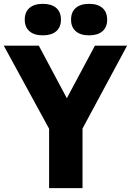

<svg xmlns="http://www.w3.org/2000/svg" viewBox="-52 -977 680 997"><path d="M608 -740 376.5 -309.5V0H203V-308.5L-32.5 -740H149.5L295 -467L441 -740ZM76.5 -875Q76.5 -914.5 101 -935.8Q125.5 -957 170.5 -957Q215.5 -957 240 -935.8Q264.5 -914.5 264.5 -875Q264.5 -836 240 -814.8Q215.5 -793.5 170.5 -793.5Q125.5 -793.5 101 -814.8Q76.5 -836 76.5 -875ZM317 -875Q317 -914.5 341.5 -935.8Q366 -957 411 -957Q455.5 -957 480 -935.5Q504.5 -914 504.5 -875Q504.5 -836 480 -814.8Q455.5 -793.5 411 -793.5Q366 -793.5 341.5 -814.8Q317 -836 317 -875Z"/></svg>

Font: Encode Sans Condensed ExtraBold
Style: Regular
Weight: 800
Width: 3
Designer: Multiple Designers
Foundry: Impallari Type
Version: Version 2.000